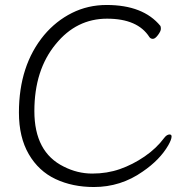

<svg xmlns="http://www.w3.org/2000/svg" viewBox="-20 -733 743 771"><path d="M656 -150Q622 -91 553 -44Q465 18 357 18Q271 18 203 -14Q135 -46 95.5 -114Q56 -182 56 -281Q56 -470 157 -592Q205 -649 269 -681Q333 -713 408 -713Q555 -713 624 -629Q626 -626 626 -617Q626 -608 614.5 -592.5Q603 -577 594 -577Q585 -577 580 -584Q533 -658 410 -658Q287 -658 204 -556Q118 -452 118 -287Q118 -122 236 -64Q291 -36 350.5 -36Q410 -36 461.5 -54Q513 -72 560.5 -104.5Q608 -137 640 -180Q650 -193 661 -193Q669 -193 669 -185Q669 -173 656 -150Z"/></svg>

Font: Moon Stars Kai T Light
Style: Regular
Weight: 300
Designer: GuiWonder
Version: Version 1.101